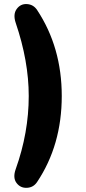

<svg xmlns="http://www.w3.org/2000/svg" viewBox="-20 -734 422 942"><path d="M162 159Q144 186 112 187.5Q80 189 61 163.5Q42 138 57 96Q121 -83 121 -263Q121 -434 57 -622Q43 -664 62 -690Q81 -716 112.5 -714Q144 -712 162 -685Q283 -502 283 -263Q283 -22 162 159Z"/></svg>

Font: Nunito ExtraBold
Style: Regular
Weight: 800
Designer: Vernon Adams
Foundry: Vernon Adams
Version: Version 3.602